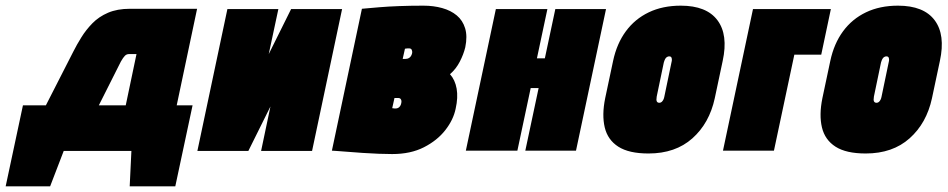

<svg xmlns="http://www.w3.org/2000/svg" viewBox="-37 -532 3346 678"><path d="M587 -160 659 -501H422Q377 -501 344.5 -487Q312 -473 289.5 -450Q267 -427 250.5 -400.5Q234 -374 222 -350L125 -160H44L-17 126H140L188 1H427L421 126H582L643 -160ZM312 -160 390 -315Q394 -322 397.5 -327Q401 -332 404 -335Q407 -338 410.5 -339.5Q414 -341 418 -341H445L407 -160Z M946 -500H766L660 1H840L918 -156L885 1H1065L1171 -500H991L912 -341Z M1552 -270Q1573 -288 1586.5 -314Q1600 -340 1606 -365Q1614 -404 1605.5 -432Q1597 -460 1576 -477.5Q1555 -495 1524.5 -503.5Q1494 -512 1458 -512Q1412 -512 1372.5 -510.5Q1333 -509 1303.5 -506.5Q1274 -504 1257.5 -502.5Q1241 -501 1241 -501L1135 0Q1135 0 1150.5 1Q1166 2 1190.5 4Q1215 6 1244 8Q1273 10 1300.5 11Q1328 12 1348 12Q1413 12 1460 -12Q1507 -36 1535.5 -72.5Q1564 -109 1572 -148Q1581 -188 1575.5 -219Q1570 -250 1552 -270ZM1409 -361Q1412 -361 1414 -359.5Q1416 -358 1417 -356Q1418 -354 1418.5 -350.5Q1419 -347 1418 -343Q1417 -339 1414.5 -334.5Q1412 -330 1407 -327Q1402 -324 1395 -324H1385L1393 -360Q1395 -360 1397 -360.5Q1399 -361 1401 -361Q1403 -361 1405 -361Q1407 -361 1409 -361ZM1361 -149Q1360 -149 1358.5 -149Q1357 -149 1355.5 -149Q1354 -149 1352 -149.5Q1350 -150 1348 -150L1356 -186H1368Q1372 -186 1374.5 -185Q1377 -184 1378.5 -181.5Q1380 -179 1380.5 -176Q1381 -173 1380 -168Q1379 -162 1376 -157.5Q1373 -153 1369 -151Q1365 -149 1361 -149Z M1887 -326H1859L1896 -500H1714L1608 0H1790L1837 -221H1865L1818 0H1997L2103 -500H1924Z M2487 -185 2515 -317Q2535 -409 2496.5 -460.5Q2458 -512 2367 -512Q2303 -512 2254 -488.5Q2205 -465 2173 -421.5Q2141 -378 2128 -317L2100 -185Q2088 -126 2098.5 -82Q2109 -38 2146.5 -14Q2184 10 2253 10Q2348 10 2408 -43.5Q2468 -97 2487 -185ZM2334 -311 2309 -191Q2308 -185 2305.5 -180Q2303 -175 2299.5 -172Q2296 -169 2291 -169Q2286 -169 2283.5 -172Q2281 -175 2281 -180Q2281 -185 2282 -191L2307 -311Q2309 -318 2311.5 -323Q2314 -328 2318 -330.5Q2322 -333 2326 -333Q2331 -333 2333 -330.5Q2335 -328 2335.5 -323Q2336 -318 2334 -311Z M2622 -500 2516 0H2696L2768 -339H2863L2897 -500Z M3254 -185 3282 -317Q3302 -409 3263.5 -460.5Q3225 -512 3134 -512Q3070 -512 3021 -488.5Q2972 -465 2940 -421.5Q2908 -378 2895 -317L2867 -185Q2855 -126 2865.5 -82Q2876 -38 2913.5 -14Q2951 10 3020 10Q3115 10 3175 -43.5Q3235 -97 3254 -185ZM3101 -311 3076 -191Q3075 -185 3072.5 -180Q3070 -175 3066.5 -172Q3063 -169 3058 -169Q3053 -169 3050.5 -172Q3048 -175 3048 -180Q3048 -185 3049 -191L3074 -311Q3076 -318 3078.5 -323Q3081 -328 3085 -330.5Q3089 -333 3093 -333Q3098 -333 3100 -330.5Q3102 -328 3102.5 -323Q3103 -318 3101 -311Z"/></svg>

Font: Advent Pro Black
Style: Italic
Weight: 900
Italic angle: -12°
Version: Version 3.000